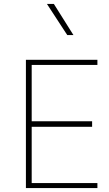

<svg xmlns="http://www.w3.org/2000/svg" viewBox="-20 -953 554 973"><path d="M473.6 -25.4V0H111.3V-649.9H473.6V-624H140.6V-338.4H446.8V-310.5H140.6V-25.4ZM352.1 -775.4H320.8L217.8 -933.1H252.9Z"/></svg>

Font: Estedad-FD Thin
Style: Regular
Weight: 100
Designer: Amin Abedi
Version: Version 7.3